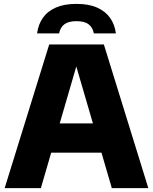

<svg xmlns="http://www.w3.org/2000/svg" viewBox="-20 -969 788 989"><path d="M4 0 233.5 -740H515L744 0H556L364 -657.5H382L190.5 0ZM180.5 -182.5 221 -333.5H526.5L566.5 -182.5ZM171 -797Q177 -843 201 -877.2Q225 -911.5 268 -930.2Q311 -949 374 -949Q437 -949 480 -930Q523 -911 547 -877Q571 -843 577 -797H463.5Q457.5 -828 436.2 -844Q415 -860 374 -860Q333 -860 311.8 -844Q290.5 -828 284.5 -797Z"/></svg>

Font: Encode Sans SC Condensed Thin ExtraBold
Style: Regular
Weight: 800
Version: Version 3.002